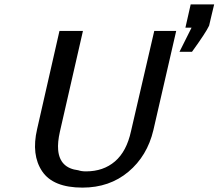

<svg xmlns="http://www.w3.org/2000/svg" viewBox="-20 -837 996 875"><path d="M149 -248 251 -696H358L253 -237Q242 -188 245 -154Q252 -71 337 -61Q351 -56 372 -56Q451 -56 504 -101.5Q557 -147 577 -239L683 -696H783L679 -244Q651 -126 565 -54Q479 18 356 18Q222 18 172 -56.5Q122 -131 149 -248ZM825 -711 849 -817H956L944 -767L933 -720Q918 -688 855 -601H798L853 -711Z"/></svg>

Font: Coval
Style: Italic
Weight: 400
Foundry: Context Ltd
Version: Version 001.000